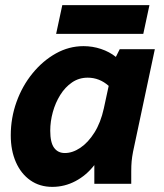

<svg xmlns="http://www.w3.org/2000/svg" viewBox="-20 -717 638 749"><path d="M22 -189Q22 -257 44.5 -319.5Q67 -382 107 -431Q147 -480 198 -508.5Q249 -537 306 -537Q341 -537 374 -526Q407 -515 432 -495L447 -525H584L499 -125Q495 -104 493.5 -87.5Q492 -71 492 -49V0H348V-73Q317 -33 274.5 -10.5Q232 12 184 12Q135 12 98.5 -13.5Q62 -39 42 -84.5Q22 -130 22 -189ZM176 -207Q176 -161 191 -140.5Q206 -120 233 -120Q263 -120 293.5 -140.5Q324 -161 348.5 -200Q373 -239 385 -294L404 -382Q386 -398 365.5 -406Q345 -414 322 -414Q288 -414 261 -395.5Q234 -377 215 -346.5Q196 -316 186 -279.5Q176 -243 176 -207ZM199 -585 223 -697H563L539 -585Z"/></svg>

Font: Radio Canada
Style: Italic
Weight: 400
Italic angle: -12°
Designer: Charles Daoud, Etienne Aubert Bonn, Alexandre Saumier Demers, Jacques Le Bailly
Foundry: Radio-Canada
Version: Version 2.104;gftools[0.9.28.dev5+ged2979d]